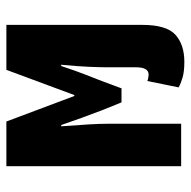

<svg xmlns="http://www.w3.org/2000/svg" viewBox="-18 -580 598 602"><g transform="rotate(90 281.0 -279.0)"><path d="M58 0V-426Q58 -502 89 -530Q120 -558 174 -558Q204 -558 223 -552.5Q242 -547 254 -540L234 -442Q229 -444 223.5 -445Q218 -446 214 -446Q191 -446 191 -407V-319Q191 -294 189.5 -259Q188 -224 183 -172H187Q203 -220 214 -248Q225 -276 234 -299L257 -361H301L326 -299Q340 -262 349.5 -236Q359 -210 372 -172H376Q372 -224 370 -259Q368 -294 368 -319V-548H501V0H361L281 -213H278L199 0Z"/></g></svg>

Font: Noto Sans Thai ExtCond ExtBd
Style: Regular
Weight: 800
Width: 2
Designer: Monotype Design Team
Foundry: Monotype Imaging Inc.
Version: Version 2.002; ttfautohint (v1.8.4.7-5d5b)